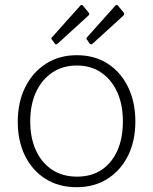

<svg xmlns="http://www.w3.org/2000/svg" viewBox="-20 -770 638 800"><path d="M299 10Q225 10 170 -24.5Q115 -59 84.5 -120.5Q54 -182 54 -262Q54 -344 85 -406.5Q116 -469 171.5 -504.5Q227 -540 300 -540Q374 -540 428.5 -505Q483 -470 513.5 -407.5Q544 -345 544 -264Q544 -183 513.5 -121.5Q483 -60 428 -25Q373 10 299 10ZM301 -34Q361 -34 403.5 -62.5Q446 -91 469 -142.5Q492 -194 492 -264Q492 -334 468.5 -386Q445 -438 402 -467.5Q359 -497 300 -497Q241 -497 197.5 -467.5Q154 -438 130 -386Q106 -334 106 -264Q106 -195 130 -143Q154 -91 197.5 -62.5Q241 -34 301 -34ZM325 -747 349 -718Q352 -713 352 -710.5Q352 -708 346 -703L221 -589Q216 -585 213 -585Q210 -585 208 -589L197 -604Q191 -609 197 -615L315 -747Q321 -752 325 -747ZM471 -747 495 -718Q498 -713 497.5 -710.5Q497 -708 492 -703L367 -589Q362 -585 359 -585Q356 -585 353 -589L343 -604Q337 -609 343 -615L461 -747Q467 -752 471 -747Z"/></svg>

Font: Libre Franklin ExtraLight
Style: Regular
Weight: 250
Designer: Pablo Impallari, Rodrigo Fuenzalida, Nhung Nguyen
Foundry: Impallari Type
Version: Version 3.000